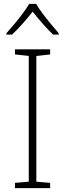

<svg xmlns="http://www.w3.org/2000/svg" viewBox="-20 -968 334 988"><path d="M57 0V-27L128 -33V-680L57 -688V-714H238V-688L167 -680V-33L238 -27V0ZM166 -948Q178 -927 198.5 -899.5Q219 -872 241.5 -845Q264 -818 282 -797V-790H253Q226 -816 198 -848Q170 -880 148 -908Q126 -880 98 -848Q70 -816 42 -790H13V-797Q32 -818 54.5 -845Q77 -872 97.5 -899.5Q118 -927 130 -948Z"/></svg>

Font: Noto Sans Symbols ExtraLight
Style: Regular
Weight: 250
Version: Version 2.002